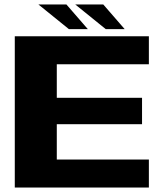

<svg xmlns="http://www.w3.org/2000/svg" viewBox="-20 -837 743 857"><path d="M46 0V-675H644.5V-550H233.5V-400.5H614V-282.5H233.5V-125H644.5V0ZM452 -707 316 -817H441L536.5 -707ZM287.5 -707 151.5 -817H276.5L372 -707Z"/></svg>

Font: Anybody ExtraExpanded Regular
Style: Bold
Weight: 700
Width: 8
Designer: Tyler Finck
Foundry: Etcetera Type Company
Version: Version 1.010; ttfautohint (v1.8.3) -l 8 -r 50 -G 200 -x 14 